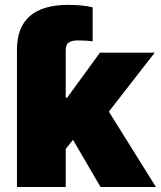

<svg xmlns="http://www.w3.org/2000/svg" viewBox="-20 -753 648 773"><path d="M48.3 -409.7V-552.7Q48.3 -643.1 100.1 -688.2Q151.9 -733.4 254.9 -733.4Q282.7 -733.4 307.6 -731Q332.5 -728.5 353 -723.6V-586.9Q339.4 -588.4 325 -589.4Q310.5 -590.3 294.9 -590.3Q268.1 -590.3 256.3 -581.5Q244.6 -572.8 244.6 -550.8V-409.7ZM224.1 -127V-359.9H250.5L382.3 -541H603L381.8 -256.8H326.2ZM48.3 0V-541H244.6V0ZM384.8 0 260.3 -213.4 387.7 -352.5 607.9 0Z"/></svg>

Font: Inter 17pt Black
Style: Regular
Weight: 900
Version: Version 4.001;git-66647c0bb